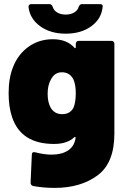

<svg xmlns="http://www.w3.org/2000/svg" viewBox="-20 -719 619 935"><path d="M364 -520H522Q529 -520 533 -516Q537 -512 537 -505V-68Q537 75 454.5 135.5Q372 196 247 196Q191 196 142 187Q129 184 129 170L135 35Q135 18 153 23Q195 34 232 34Q280 34 311 14Q342 -6 348 -47Q349 -51 346.5 -52Q344 -53 341 -50Q307 -18 243 -18Q83 -18 39 -148Q22 -198 22 -265Q22 -339 43 -391Q67 -454 118.5 -491Q170 -528 237 -528Q306 -528 343 -486Q345 -484 347 -484.5Q349 -485 349 -488V-505Q349 -512 353 -516Q357 -520 364 -520ZM349 -266Q349 -306 338 -331Q321 -367 281 -367Q246 -367 228 -332Q212 -304 212 -263Q212 -223 225 -198Q243 -163 283 -163Q323 -163 339 -197Q349 -223 349 -266ZM119 -684V-686Q119 -699 133 -699H221Q232 -699 237 -685Q242 -668 259 -658Q276 -648 300 -648Q324 -648 341 -658Q358 -668 363 -685Q368 -699 379 -699H466Q482 -699 480 -687Q475 -628 425 -591.5Q375 -555 300 -555Q226 -555 176 -591Q126 -627 119 -684Z"/></svg>

Font: Barlow Black
Style: Regular
Weight: 900
Designer: Jeremy Tribby
Foundry: Tribby Type
Version: Version 1.422